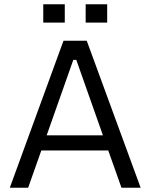

<svg xmlns="http://www.w3.org/2000/svg" viewBox="-20 -881 706 901"><path d="M278 -690H387L640 0H550L488 -175H174L112 0H26ZM463 -246 338 -600H324L199 -246ZM183 -861H284V-775H183ZM382 -861H483V-775H382Z"/></svg>

Font: Mozilla Text BETA
Style: Regular
Weight: 400
Designer: Studio DRAMA
Foundry: Studio DRAMA
Version: Version 0.100